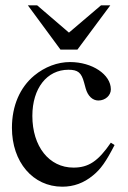

<svg xmlns="http://www.w3.org/2000/svg" viewBox="-20 -694 484 724"><path d="M396 -674H361L240 -571L120 -674H85L208 -507H272ZM398 -156C350 -86 314 -62 257 -62C165 -62 102 -142 102 -257C102 -361 157 -431 238 -431C274 -431 287 -420 297 -383L303 -361C311 -332 329 -315 351 -315C377 -315 398 -334 398 -357C398 -413 328 -460 244 -460C197 -460 149 -442 109 -409C55 -364 25 -295 25 -212C25 -83 104 10 215 10C258 10 296 -4 330 -32C360 -56 380 -85 412 -147Z"/></svg>

Font: STIX Math
Style: Regular
Weight: 400
Designer: MicroPress Inc., with final additions and corrections provided by Coen Hoffman, Elsevier (retired)
Version: Version 1.1.0